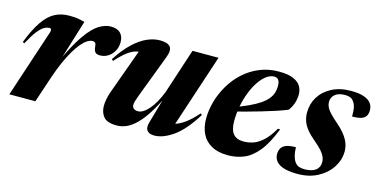

<svg xmlns="http://www.w3.org/2000/svg" viewBox="-58 -779 2090 1062"><g transform="rotate(15 987.0 -248.0)"><path d="M154 -390Q157 -399.5 155 -405.8Q153 -412 145 -412Q131.5 -412 115.5 -403.5Q99.5 -395 79.2 -369.8Q59 -344.5 32 -294L22 -298.5Q53 -378.5 84.8 -423.8Q116.5 -469 152.5 -487.5Q188.5 -506 233 -506Q251.5 -506 265.2 -505Q279 -504 292.5 -501.2Q306 -498.5 322.5 -494.5L241.5 -232V-247.5Q289 -350.5 328.5 -407Q368 -463.5 403.2 -485.5Q438.5 -507.5 471.5 -507.5Q508 -507.5 526.5 -489Q545 -470.5 545 -437Q545 -408.5 532.2 -386Q519.5 -363.5 498.8 -350.5Q478 -337.5 452.5 -337.5Q434 -337.5 426 -346.2Q418 -355 416 -373Q415 -391.5 409.8 -397.8Q404.5 -404 394.5 -404Q380.5 -404 364.2 -393.8Q348 -383.5 330.5 -362.8Q313 -342 295 -311.5Q277 -281 259.2 -241Q241.5 -201 224.5 -151L174 0H25Z M813 -49.5 865 -232 870.5 -224Q839.5 -158 810.8 -112.5Q782 -67 754.2 -39.5Q726.5 -12 699 0.5Q671.5 13 642.5 13Q587.5 13 567 -11.8Q546.5 -36.5 546.5 -74Q546.5 -91.5 550.5 -112.5Q554.5 -133.5 561.5 -153.5L669.5 -452L698 -413.5Q669.5 -416.5 644.8 -411Q620 -405.5 593.5 -386Q567 -366.5 531.5 -327L522.5 -334.5Q562 -395.5 601.5 -432.8Q641 -470 679.2 -487Q717.5 -504 753.5 -504Q798 -504 812.8 -485.2Q827.5 -466.5 811 -423L719 -180.5Q710.5 -158 706.5 -144.5Q702.5 -131 702.5 -122.5Q702.5 -107.5 711.8 -100.5Q721 -93.5 736.5 -93.5Q751 -93.5 766.8 -103.5Q782.5 -113.5 798.5 -132Q814.5 -150.5 829.2 -176.8Q844 -203 856.5 -235L941.5 -494.5H1090.5L941 -42L900.5 -72Q922 -71.5 947.5 -78Q973 -84.5 1004.8 -106.2Q1036.5 -128 1075 -172L1083.5 -165Q1024 -69 965.8 -28Q907.5 13 857.5 13Q828.5 13 816.2 -2.5Q804 -18 813 -49.5Z M1416 -474Q1393 -474 1371 -457.5Q1349 -441 1329.8 -412.5Q1310.5 -384 1295.8 -346.2Q1281 -308.5 1272.8 -265.8Q1264.5 -223 1264.5 -179Q1264.5 -129 1284 -106Q1303.5 -83 1343 -83Q1371.5 -83 1399 -92.5Q1426.5 -102 1454.2 -127.5Q1482 -153 1509.5 -200.5H1522Q1488.5 -113.5 1450 -67.2Q1411.5 -21 1369.2 -4Q1327 13 1279.5 13Q1222.5 13 1185 -7.8Q1147.5 -28.5 1129.2 -65.8Q1111 -103 1111 -152Q1111 -201 1125.2 -251.2Q1139.5 -301.5 1166.8 -347.5Q1194 -393.5 1233.5 -429.5Q1273 -465.5 1323.5 -486.5Q1374 -507.5 1434.5 -507.5Q1487.5 -507.5 1517.5 -494.2Q1547.5 -481 1559.8 -459.5Q1572 -438 1572 -413.5Q1572 -387.5 1563.8 -362.8Q1555.5 -338 1539.5 -317.5Q1512.5 -306.5 1475.8 -294.2Q1439 -282 1397 -269.8Q1355 -257.5 1311.2 -245.5Q1267.5 -233.5 1226 -223.5L1229 -247.5Q1283 -267 1321 -284.5Q1359 -302 1384 -319.2Q1409 -336.5 1423 -353.8Q1437 -371 1442.8 -389.5Q1448.5 -408 1448.5 -428Q1448.5 -444 1444.8 -454.2Q1441 -464.5 1433.8 -469.2Q1426.5 -474 1416 -474Z M1632 -127.5Q1633 -98.5 1637.8 -79.5Q1642.5 -60.5 1652.5 -46Q1662.5 -32 1676 -27Q1689.5 -22 1707 -22Q1736 -22 1755.5 -29.5Q1775 -37 1784.5 -51.5Q1794 -66 1794 -86Q1794 -100 1788 -114.5Q1782 -129 1766.5 -147Q1751 -165 1721 -190Q1691.5 -214.5 1674 -237Q1656.5 -259.5 1649 -282Q1641.5 -304.5 1641.5 -329Q1641.5 -378.5 1666.2 -418.8Q1691 -459 1737 -483.2Q1783 -507.5 1847 -507.5Q1894 -507.5 1922 -497.2Q1950 -487 1962.2 -469.8Q1974.5 -452.5 1974.5 -431Q1974.5 -410 1966.2 -397Q1958 -384 1939 -378Q1920 -372 1888 -372Q1888.5 -405 1884.8 -422.8Q1881 -440.5 1872 -453Q1863.5 -466.5 1850.8 -471.8Q1838 -477 1821 -477Q1783 -477 1763.2 -460.2Q1743.5 -443.5 1743.5 -416.5Q1743.5 -403 1749.8 -389Q1756 -375 1772 -357.5Q1788 -340 1818 -314Q1847.5 -288.5 1865.2 -265Q1883 -241.5 1890.8 -219.2Q1898.5 -197 1898.5 -174.5Q1898.5 -126.5 1871 -83.5Q1843.5 -40.5 1794 -13.8Q1744.5 13 1678.5 13Q1629.5 13 1599.2 3.5Q1569 -6 1555 -23.5Q1541 -41 1541 -63.5Q1541 -85 1550 -99.2Q1559 -113.5 1579 -120.5Q1599 -127.5 1632 -127.5Z"/></g></svg>

Font: Newsreader 60pt
Style: Bold Italic
Weight: 700
Italic angle: -17°
Designer: Hugues Gentile
Foundry: Production Type
Version: Version 1.003